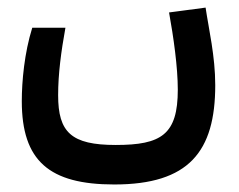

<svg xmlns="http://www.w3.org/2000/svg" viewBox="-20 -309 626 503"><path d="M279.3 174.3C474.6 174.3 543.9 88.4 543.9 -85.9C543.9 -162.1 526.9 -232.9 518.6 -289.1L422.9 -276.4C434.6 -211.9 445.8 -132.8 445.8 -74.2C445.8 43.5 402.8 70.8 283.2 70.8C166.5 70.8 132.3 37.6 132.3 -59.6C132.3 -115.2 140.1 -173.8 151.4 -236.3H64.5C43.9 -170.4 37.1 -96.2 37.1 -43.9C37.1 112.3 108.9 174.3 279.3 174.3Z"/></svg>

Font: Cascadia Code PL
Style: Regular
Weight: 400
Monospace: yes
Designer: Aaron Bell
Foundry: Saja Typeworks
Version: Version 2404.023